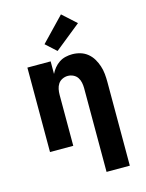

<svg xmlns="http://www.w3.org/2000/svg" viewBox="-143 -874 886 1164"><g transform="rotate(-15 300.0 -292.0)"><path d="M377 205V-320Q377 -338 373.5 -355.5Q370 -373 360.5 -387.5Q351 -402 334.5 -410Q318 -418 300 -418Q282 -418 265.5 -410Q249 -402 239.5 -387.5Q230 -373 226.5 -355.5Q223 -338 223 -320V0H77V-530H223V-451Q232 -470 246 -487Q260 -504 278 -516Q296 -528 317.5 -533Q339 -538 360 -538Q386 -538 411 -530.5Q436 -523 456 -506.5Q476 -490 489 -468Q502 -446 510 -421.5Q518 -397 520.5 -371.5Q523 -346 523 -320V205ZM280 -580 214 -640 357 -789 443 -711Z"/></g></svg>

Font: Iosevka Curly Heavy Extended
Style: Regular
Weight: 900
Width: 7
Monospace: yes
Designer: Belleve Invis
Foundry: Belleve Invis
Version: Version 11.1.0; ttfautohint (v1.8.3)